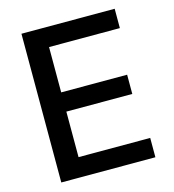

<svg xmlns="http://www.w3.org/2000/svg" viewBox="-108 -817 820 907"><g transform="rotate(-15 301.5 -363.5)"><path d="M79.9 0V-727.3H535.9V-632.8H189.6V-411.2H512.1V-317.1H189.6V-94.5H540.1V0Z"/></g></svg>

Font: Cannonade Med
Style: Regular
Weight: 500
Designer: Rasmus Andersson
Foundry: rsms
Version: Version 3.012;git-f93a4a705